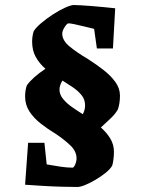

<svg xmlns="http://www.w3.org/2000/svg" viewBox="-20 -641 564 765"><path d="M274 -621Q281 -621 300 -620Q319 -619 344.5 -617Q370 -615 395 -612.5Q420 -610 439 -608L430 -448H366L355 -526Q339 -530 318 -535Q297 -540 279 -544Q261 -548 253 -548Q247 -548 237.5 -533Q228 -518 228 -507Q228 -480 257 -456Q286 -432 330 -406Q363 -385 392 -362.5Q421 -340 439.5 -314.5Q458 -289 458 -260Q458 -230 450 -206Q442 -190 421.5 -170Q401 -150 382 -133Q405 -113 419.5 -89Q434 -65 434 -36Q434 -22 432 -6Q430 10 427 19Q419 33 401 47.5Q383 62 361 75Q339 88 319.5 96Q300 104 288 104Q266 104 227.5 103Q189 102 148.5 99.5Q108 97 80 95L92 -72H157L166 14Q194 19 220.5 23Q247 27 269 27Q274 27 279.5 14.5Q285 2 285 -10Q285 -38 260.5 -61.5Q236 -85 203 -107Q170 -127 142.5 -148.5Q115 -170 97.5 -196.5Q80 -223 80 -257Q80 -281 87 -301Q109 -332 161 -367Q137 -388 122.5 -414Q108 -440 108 -475Q108 -496 114 -516Q122 -530 143 -548Q164 -566 190 -583Q216 -600 239.5 -610.5Q263 -621 274 -621ZM229 -320Q224 -313 220.5 -303Q217 -293 217 -284Q217 -264 231.5 -246.5Q246 -229 267.5 -214Q289 -199 310 -186Q319 -203 319 -221Q319 -245 304.5 -262.5Q290 -280 269 -294Q248 -308 229 -320Z"/></svg>

Font: Grenze Gotisch ExtraBold
Style: Regular
Weight: 800
Designer: Renata Polastri
Foundry: Omnibus-Type
Version: Version 1.001